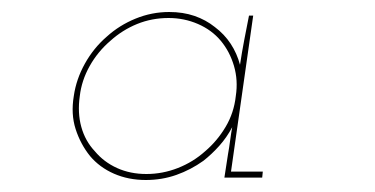

<svg xmlns="http://www.w3.org/2000/svg" viewBox="-20 -602 625 320"><path d="M103 -442Q98 -412 106 -387Q114 -362 130 -342Q146 -323 170 -312.5Q194 -302 223 -302Q250 -302 274 -310.5Q298 -319 319 -334Q333 -345 345.5 -359Q358 -373 367 -390Q365 -379 363.5 -367.5Q362 -356 360 -345L354 -306H417L418 -316H365L402 -576H395Q391 -556 387 -535Q383 -514 380 -494Q375 -513 364.5 -529Q354 -545 338 -557Q323 -569 304 -575.5Q285 -582 262 -582Q233 -582 206 -571Q179 -560 158 -541Q136 -522 121.5 -496Q107 -470 103 -442ZM113 -442Q116 -468 129.5 -492Q143 -516 164 -534Q184 -552 208.5 -562Q233 -572 261 -572Q287 -572 310 -562Q333 -552 348 -534Q363 -516 370 -492Q377 -468 373 -442Q370 -414 356 -390.5Q342 -367 322 -350Q302 -332 276.5 -322Q251 -312 224 -312Q197 -312 175 -322Q153 -332 138 -350Q122 -367 115.5 -390.5Q109 -414 113 -442Z"/></svg>

Font: Josefin Slab Thin
Style: Italic
Weight: 100
Italic angle: -12°
Designer: Santiago Orozco
Foundry: Typemade
Version: Version 2.000